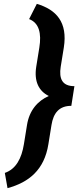

<svg xmlns="http://www.w3.org/2000/svg" viewBox="-20 -800 406 996"><path d="M5 97 19 176C130 146 210 81 231 -52L247 -151C257 -214 287 -251 350 -251L366 -353C303 -353 285 -391 295 -454L311 -553C332 -685 272 -750 171 -780L131 -701C183 -681 196 -627 184 -553L168 -454C156 -378 181 -328 233 -302C176 -277 132 -228 120 -151L104 -52C92 22 63 77 5 97Z"/></svg>

Font: Asimov Pro
Style: BdObl
Weight: 700
Designer: Google
Version: Version 2.000980; 2014